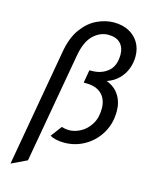

<svg xmlns="http://www.w3.org/2000/svg" viewBox="-133 -793 825 1077"><g transform="rotate(15 279.0 -254.5)"><path d="M36 203 156 -478Q171 -564 209 -615.2Q247 -666.5 295.8 -689.2Q344.5 -712 392 -712Q442 -712 479.2 -692.8Q516.5 -673.5 537.2 -638.8Q558 -604 558 -558Q558 -521 544.8 -486.2Q531.5 -451.5 504.5 -424.5Q477.5 -397.5 437 -384Q486 -366 511 -326.5Q536 -287 536 -235Q536 -163 503 -107.2Q470 -51.5 415.2 -19.8Q360.5 12 295 12Q269 12 247.5 7Q226 2 213 -6L261 -70Q270 -67 280.8 -65Q291.5 -63 305 -63Q337.5 -63 371.2 -81.2Q405 -99.5 428 -136.2Q451 -173 451 -229Q451 -258 439.2 -283.8Q427.5 -309.5 400.2 -325.8Q373 -342 327 -342H315L328 -417H340Q398 -417 436 -449Q474 -481 474 -547Q474 -587.5 450.2 -612.2Q426.5 -637 380 -637Q333 -637 293.5 -600Q254 -563 239 -479L126 160Z"/></g></svg>

Font: Overpass
Style: Italic
Weight: 400
Italic angle: -10°
Designer: Delve Withrington, Dave Bailey, Thomas Jockin
Foundry: Delve Fonts LLC
Version: Version 4.000